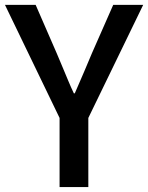

<svg xmlns="http://www.w3.org/2000/svg" viewBox="-23 -756 599 776"><path d="M217.8 0V-279.3L-2.9 -736.3H121.1L206.1 -541Q213.9 -522.5 227.5 -490.2Q241.2 -458 252.4 -430.7Q263.7 -403.3 275.4 -378.9H279.3Q322.3 -477.5 348.6 -541L434.6 -736.3H555.7L334 -279.3V0Z"/></svg>

Font: Gen Shin Gothic Medium
Style: Regular
Weight: 500
Designer: [Source Han Sans]
Ryoko NISHIZUKA  (kana & ideographs); Paul D. Hunt (Latin, Greek & Cyrillic); Wenlong ZHANG  (bopomofo
Version: Version 1.002.20150607